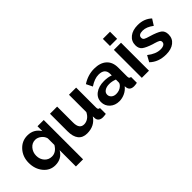

<svg xmlns="http://www.w3.org/2000/svg" viewBox="15 -1531 2544 2544"><g transform="rotate(-45 1287.5 -258.5)"><path d="M30 -263Q30 -377 100.5 -455Q171 -533 275 -533Q393 -533 456 -433V-524H573V213H439V-92Q380 10 259 10Q160 10 95 -69Q30 -148 30 -263ZM439 -190V-314Q428 -358 389 -388.5Q350 -419 307 -419Q247 -419 207 -371.5Q167 -324 167 -259Q167 -193 207 -148.5Q247 -104 309 -104Q388 -104 439 -190Z M690 -196V-524H824V-225Q824 -104 911 -104Q951 -104 987 -128Q1023 -152 1046 -199V-524H1180V-150Q1180 -129 1187 -120Q1194 -111 1212 -109V0Q1180 6 1154 6Q1118 6 1095.5 -10.5Q1073 -27 1069 -56L1066 -98Q996 10 855 10Q774 10 732 -42.5Q690 -95 690 -196Z M1277 -155Q1277 -231 1339.5 -278Q1402 -325 1502 -325Q1577 -325 1628 -304V-332Q1628 -436 1511 -436Q1436 -436 1347 -377L1304 -465Q1408 -533 1525 -533Q1637 -533 1699.5 -477Q1762 -421 1762 -317V-150Q1762 -129 1769 -120Q1776 -111 1794 -109V0Q1760 7 1737 7Q1662 7 1651 -55L1648 -82Q1614 -38 1563 -14Q1512 10 1459 10Q1380 10 1328.5 -37Q1277 -84 1277 -155ZM1603 -128Q1628 -153 1628 -174V-227Q1576 -248 1523 -248Q1470 -248 1437 -225.5Q1404 -203 1404 -166Q1404 -134 1429.5 -111Q1455 -88 1497 -88Q1561 -88 1603 -128Z M1887 -597V-730H2021V-597ZM1887 0V-524H2021V0Z M2335 10Q2191 10 2102 -77L2150 -164Q2243 -90 2330 -90Q2370 -90 2393 -104.5Q2416 -119 2416 -146Q2416 -169 2396 -180.5Q2376 -192 2328 -206Q2314 -210 2306 -212Q2210 -243 2170.5 -273.5Q2131 -304 2131 -365Q2131 -442 2189 -488Q2247 -534 2343 -534Q2462 -534 2540 -460L2486 -375Q2408 -435 2337 -435Q2256 -435 2256 -381Q2256 -355 2276.5 -342.5Q2297 -330 2351 -315Q2458 -283 2501.5 -252.5Q2545 -222 2545 -156Q2545 -79 2488 -34.5Q2431 10 2335 10Z"/></g></svg>

Font: Raleway-v4020
Style: Bold
Weight: 700
Designer: Matt McInerney, Pablo Impallari, Rodrigo Fuenzalida
Foundry: Matt McInerney, Pablo Impallari, Rodrigo Fuenzalida
Version: Version 4.020;PS 004.020;hotconv 1.0.88;makeotf.lib2.5.64775